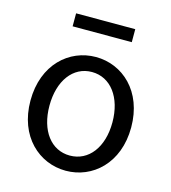

<svg xmlns="http://www.w3.org/2000/svg" viewBox="-111 -825 828 928"><g transform="rotate(15 303.0 -361.0)"><path d="M303 13C436 13 555 -91 555 -271C555 -452 436 -556 303 -556C170 -556 51 -452 51 -271C51 -91 170 13 303 13ZM303 -63C209 -63 146 -146 146 -271C146 -396 209 -481 303 -481C397 -481 461 -396 461 -271C461 -146 397 -63 303 -63ZM155 -670H451V-735H155Z"/></g></svg>

Font: Kinto Sans
Style: Regular
Weight: 400
Designer: Authors: Ryoko NISHIZUKA  (kana & ideographs); Paul D. Hunt (Latin, Greek & Cyrillic); Wenlong ZHANG  (bopomofo); Sandol
Foundry: Adobe Systems Incorporated, ookami Inc.
Version: Version 0.001